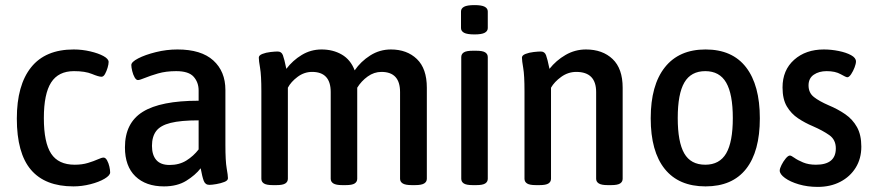

<svg xmlns="http://www.w3.org/2000/svg" viewBox="-20 -724 3429 753"><path d="M268 7Q157 7 101.5 -58Q46 -123 46 -259Q46 -390 102 -460Q158 -530 269 -530Q302 -530 334 -522.5Q366 -515 386 -504Q406 -493 406 -481Q406 -472 402 -458.5Q398 -445 392 -434Q386 -423 378 -423Q367 -423 340.5 -434Q314 -445 270 -445Q209 -445 180.5 -400.5Q152 -356 152 -261Q152 -165 180.5 -121.5Q209 -78 273 -78Q302 -78 325 -85Q348 -92 363.5 -99Q379 -106 386 -106Q394 -106 400 -95Q406 -84 409 -70.5Q412 -57 412 -48Q412 -36 390 -23Q368 -10 334.5 -1.5Q301 7 268 7Z M623 7Q552 7 511 -32.5Q470 -72 470 -146Q470 -242 540 -285.5Q610 -329 759 -329V-369Q759 -401 739.5 -423Q720 -445 671 -445Q631 -445 600 -436Q569 -427 548.5 -418.5Q528 -410 521 -410Q514 -410 508 -420.5Q502 -431 498.5 -445.5Q495 -460 495 -469Q495 -481 522 -495Q549 -509 591 -519.5Q633 -530 676 -530Q769 -530 816.5 -487Q864 -444 864 -371V-156Q864 -92 869 -64Q874 -36 874 -25Q874 -16 860 -10.5Q846 -5 828.5 -2Q811 1 801 1Q785 1 779 -15Q773 -31 767 -64Q746 -37 710.5 -15Q675 7 623 7ZM645 -77Q683 -77 711 -94.5Q739 -112 759 -138V-252Q689 -252 649 -242Q609 -232 592.5 -210Q576 -188 576 -152Q576 -116 593 -96.5Q610 -77 645 -77Z M1050 2Q1025 2 1015 -4.5Q1005 -11 1005 -23V-366Q1005 -429 1000 -457.5Q995 -486 995 -498Q995 -507 1009 -512.5Q1023 -518 1041 -520Q1059 -522 1069 -522Q1084 -522 1089.5 -507.5Q1095 -493 1103 -454Q1128 -487 1163.5 -508.5Q1199 -530 1241 -530Q1286 -530 1320.5 -510Q1355 -490 1371 -448Q1395 -483 1432 -506.5Q1469 -530 1513 -530Q1576 -530 1615 -492.5Q1654 -455 1654 -380V-23Q1654 -11 1643.5 -4.5Q1633 2 1608 2H1595Q1570 2 1559.5 -4.5Q1549 -11 1549 -23V-363Q1549 -442 1476 -442Q1447 -442 1422 -424Q1397 -406 1381 -380Q1381 -376 1381 -371V-23Q1381 -11 1371 -4.5Q1361 2 1336 2H1322Q1298 2 1287.5 -4.5Q1277 -11 1277 -23V-363Q1277 -442 1204 -442Q1173 -442 1147 -422.5Q1121 -403 1109 -380V-23Q1109 -11 1099 -4.5Q1089 2 1064 2Z M1834 2Q1809 2 1799 -4.5Q1789 -11 1789 -23V-500Q1789 -512 1799 -518.5Q1809 -525 1834 -525H1848Q1873 -525 1883 -518.5Q1893 -512 1893 -500V-23Q1893 -11 1883 -4.5Q1873 2 1848 2ZM1841 -589Q1812 -589 1800 -595.5Q1788 -602 1788 -614V-679Q1788 -691 1800 -697.5Q1812 -704 1841 -704Q1869 -704 1881 -697.5Q1893 -691 1893 -679V-614Q1893 -602 1881 -595.5Q1869 -589 1841 -589Z M2082 2Q2057 2 2047 -4.5Q2037 -11 2037 -23V-366Q2037 -429 2032 -457.5Q2027 -486 2027 -498Q2027 -507 2041 -512.5Q2055 -518 2073 -520Q2091 -522 2101 -522Q2116 -522 2121.5 -507.5Q2127 -493 2135 -454Q2161 -487 2198 -508.5Q2235 -530 2278 -530Q2343 -530 2382.5 -492.5Q2422 -455 2422 -380V-23Q2422 -11 2412 -4.5Q2402 2 2377 2H2363Q2339 2 2328.5 -4.5Q2318 -11 2318 -23V-363Q2318 -442 2240 -442Q2208 -442 2181 -422.5Q2154 -403 2141 -380V-23Q2141 -11 2131 -4.5Q2121 2 2096 2Z M2747 7Q2642 7 2587 -61.5Q2532 -130 2532 -260Q2532 -390 2587.5 -460Q2643 -530 2747 -530Q2852 -530 2906 -460Q2960 -390 2960 -260Q2960 -130 2906 -61.5Q2852 7 2747 7ZM2746 -78Q2802 -78 2828 -122.5Q2854 -167 2854 -261Q2854 -355 2828 -400Q2802 -445 2746 -445Q2690 -445 2664 -400.5Q2638 -356 2638 -261Q2638 -167 2663.5 -122.5Q2689 -78 2746 -78Z M3187 9Q3147 9 3113 -1Q3079 -11 3058.5 -26Q3038 -41 3038 -55Q3038 -63 3045 -77Q3052 -91 3061.5 -102.5Q3071 -114 3078 -114Q3083 -114 3095.5 -105Q3108 -96 3129.5 -87Q3151 -78 3180 -78Q3258 -78 3258 -142Q3258 -176 3232.5 -194Q3207 -212 3168 -229Q3137 -242 3110 -260Q3083 -278 3066 -306.5Q3049 -335 3049 -381Q3049 -449 3094.5 -489.5Q3140 -530 3211 -530Q3240 -530 3269.5 -524Q3299 -518 3318 -507.5Q3337 -497 3337 -483Q3337 -474 3331.5 -459.5Q3326 -445 3318 -433Q3310 -421 3303 -421Q3298 -421 3277 -433Q3256 -445 3222 -445Q3192 -445 3171.5 -431Q3151 -417 3151 -389Q3151 -360 3172 -343.5Q3193 -327 3230 -311Q3266 -296 3295 -276Q3324 -256 3341 -225.5Q3358 -195 3358 -149Q3358 -102 3336 -66.5Q3314 -31 3275.5 -11Q3237 9 3187 9Z"/></svg>

Font: Asap Semi Condensed Medium
Style: Regular
Weight: 500
Width: 4
Designer: Pablo Cosgaya
Foundry: Omnibus-Type
Version: Version 3.001; ttfautohint (v1.8.4.7-5d5b)